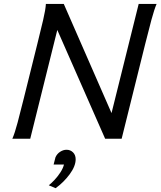

<svg xmlns="http://www.w3.org/2000/svg" viewBox="-20 -719 832 995"><path d="M239.7 -648.4 310.5 -698.7 595.2 -47.9 524.9 0ZM524.9 0 698.7 -698.7H791.5Q779.3 -669.9 764.6 -615.7Q750 -561.5 732.4 -490.7L610.4 0ZM310.5 -698.7 136.7 0H43.9Q56.6 -28.8 71 -83Q85.4 -137.2 103 -208L173.3 -490.7Q190.9 -561 203.6 -615.5Q216.3 -669.9 217.8 -698.7ZM257.8 133.8 267.6 95.7Q275.9 77.6 292 67.4Q308.1 57.1 324.7 57.1Q344.7 57.1 358.4 70.6Q372.1 84 372.1 106.4Q372.1 142.1 341.1 184.1Q310.1 226.1 268.1 256.3L232.9 241.2Q247.1 230 263.4 212.4Q279.8 194.8 293.2 174.1Q306.6 153.3 311.5 133.8Z"/></svg>

Font: Andika
Style: Italic
Weight: 400
Italic angle: -14°
Designer: Victor Gaultney, Annie Olsen, Julie Remington, Don Collingsworth, Eric Hays, Becca Hirsbrunner
Foundry: SIL International
Version: Version 6.101